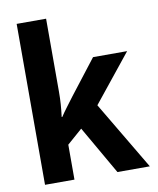

<svg xmlns="http://www.w3.org/2000/svg" viewBox="-85 -826 733 893"><g transform="rotate(-10 281.5 -380.0)"><path d="M55 0V-760H194V-415Q194 -384 192 -356Q190 -328 186 -297H189Q202 -317 218 -338Q234 -359 251 -382L378 -546H539L359 -322L550 0H397L266 -228L194 -165V0Z"/></g></svg>

Font: Noto Sans Mono SemiCondensed
Style: Bold
Weight: 700
Width: 4
Designer: Monotype Design Team
Foundry: Monotype Imaging Inc.
Version: Version 2.014